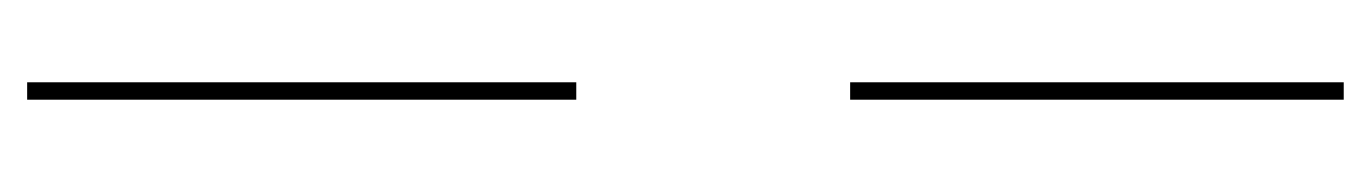

<svg xmlns="http://www.w3.org/2000/svg" viewBox="-450 -350 1000 140"><g transform="rotate(90 50.0 -280.0)"><path d="M40 -399.9V-759.8H52.7V-399.9ZM52.7 -200.2V200.2H40V-200.2Z"/></g></svg>

Font: ZnikomitNo25
Style: Regular
Weight: 100
Designer: gluk
Foundry: gluk
Version: Version 0.56